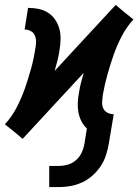

<svg xmlns="http://www.w3.org/2000/svg" viewBox="-44 -552 564 780"><path d="M156 208V122H197Q214 122 232.5 116.5Q251 111 265.5 98Q280 85 288 67.5Q296 50 299 32L309 -30Q295 -43 286.5 -60Q278 -77 274.5 -96Q271 -115 272 -135.5Q273 -156 277 -176Q280 -196 285 -216Q290 -236 296 -256L48 12L12 -18L-24 -47Q5 -79 24.5 -117Q44 -155 57.5 -194Q71 -233 82 -272.5Q93 -312 99 -352Q102 -366 102.5 -380.5Q103 -395 98 -407Q93 -419 81.5 -425.5Q70 -432 56 -432L70 -520Q93 -520 114 -515.5Q135 -511 152.5 -499.5Q170 -488 181.5 -470Q193 -452 198 -431.5Q203 -411 202 -388.5Q201 -366 197 -344Q194 -324 189 -304Q184 -284 178 -264L426 -532L462 -502L498 -473Q469 -441 449.5 -403Q430 -365 416.5 -326Q403 -287 392 -247.5Q381 -208 374 -168Q372 -154 371 -139.5Q370 -125 375 -113Q380 -101 392 -94.5Q404 -88 418 -88L398 32Q394 55 386.5 78.5Q379 102 365 123Q351 144 332 161Q313 178 290.5 188.5Q268 199 244 203.5Q220 208 197 208Z"/></svg>

Font: Iosevka SS04 Semibold
Style: Italic
Weight: 600
Italic angle: -9°
Monospace: yes
Designer: Belleve Invis
Foundry: Belleve Invis
Version: Version 19.0.0; ttfautohint (v1.8.4)